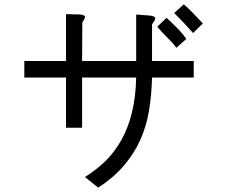

<svg xmlns="http://www.w3.org/2000/svg" viewBox="-20 -791 1040 884"><path d="M872 -510V-434H680Q678 -353 666 -281Q654 -209 625.5 -146Q597 -83 550 -28Q503 27 432 73L371 24Q423 -8 465.5 -49.5Q508 -91 539 -146.5Q570 -202 587.5 -273Q605 -344 607 -434H358V-203H284V-434H92V-510H284V-726Q301 -725 316.5 -725Q332 -725 344.5 -724.5Q357 -724 364.5 -721Q372 -718 372 -711Q371 -708 366 -699.5Q361 -691 359 -687L358 -510H607V-724Q642 -722 668.5 -719.5Q695 -717 695 -707Q695 -702 691.5 -696Q688 -690 680 -679V-510ZM704 -668 747 -709Q766 -691 779.5 -678Q793 -665 803.5 -654Q814 -643 822 -633Q830 -623 838 -612L792 -571Q776 -593 749.5 -619Q723 -645 704 -668ZM782 -731 826 -771Q846 -754 865.5 -734Q885 -714 914 -683L869 -639Q848 -663 826.5 -685.5Q805 -708 782 -731Z"/></svg>

Font: D2Coding ligature
Style: Regular
Weight: 400
Monospace: yes
Designer: Yong-Rak Park; Jeong-Hwan Yoon; Sang-Min Lee;
Foundry: NHN Corporation
Version: Version 1.3.2; Build 20180524